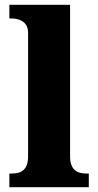

<svg xmlns="http://www.w3.org/2000/svg" viewBox="-20 -780 409 800"><path d="M19 0H350V-57H339C301 -57 272 -73 272 -128V-760H19V-703H30C51 -703 97 -695 97 -644V-128C97 -73 69 -57 30 -57H19Z"/></svg>

Font: Noto Serif Gurmukhi ExtraBold
Style: Regular
Weight: 800
Designer: Vaibhav Singh and the Monotype Design Team
Foundry: Monotype Imaging Inc.
Version: Version 2.004